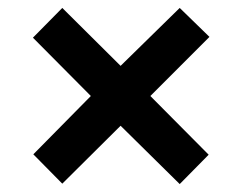

<svg xmlns="http://www.w3.org/2000/svg" viewBox="-20 -568 612 484"><path d="M64 -179 209 -326 63 -473 137 -548 284 -402 433 -548 508 -475 359 -326 506 -178 433 -104 284 -251 137 -105Z"/></svg>

Font: Noto Sans Telugu
Style: Bold
Weight: 700
Designer: Jelle Bosma - Monotype Design Team
Foundry: Monotype Imaging Inc.
Version: Version 2.005; ttfautohint (v1.8.4.7-5d5b)